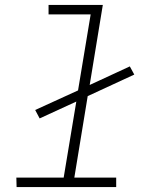

<svg xmlns="http://www.w3.org/2000/svg" viewBox="-20 -755 640 775"><path d="M449 0H47L46 -38H237L288 -345L140 -277L122 -311L295 -390L346 -697H176V-735H395L342 -412L504 -487L522 -454L334 -367L280 -38H449Z"/></svg>

Font: Iosevka XLt Ex Obl
Style: Regular
Weight: 200
Width: 7
Italic angle: -9°
Monospace: yes
Designer: Belleve Invis
Foundry: Belleve Invis
Version: Version 32.5.0; ttfautohint (v1.8.4)